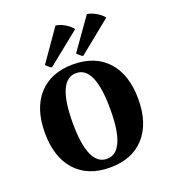

<svg xmlns="http://www.w3.org/2000/svg" viewBox="-138 -841 838 954"><g transform="rotate(-20 281.0 -364.0)"><path d="M352 -692 179 -553Q173 -554 162.5 -563Q152 -572 150 -576L266 -742Q287 -740 312.5 -725.5Q338 -711 352 -692ZM517 -693 344 -553Q338 -555 327.5 -564Q317 -573 315 -577L432 -742Q452 -740 477 -726Q502 -712 517 -693ZM34 -258Q34 -387 99 -459Q164 -531 281 -531Q398 -531 463 -459Q528 -387 528 -258Q528 -130 463 -58Q398 14 281 14Q164 14 99 -58Q34 -130 34 -258ZM281 -32Q380 -32 380 -258Q380 -485 281 -485Q181 -485 181 -258Q181 -32 281 -32Z"/></g></svg>

Font: Arima Koshi Bold
Style: Regular
Weight: 700
Designer: Joana Correia and Natanael Gama
Foundry: NDISCOVER
Version: Version 1.019;PS 001.019;hotconv 1.0.88;makeotf.lib2.5.64775